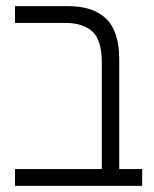

<svg xmlns="http://www.w3.org/2000/svg" viewBox="-20 -608 504 628"><path d="M313 0V-403Q313 -477 282 -505Q251 -533 194 -533H29V-588H202Q285 -588 327.5 -546.5Q370 -505 370 -414V0ZM29 0V-55H445V0Z"/></svg>

Font: Noto Sans Hebrew SemiCondensed Light
Style: Regular
Weight: 300
Width: 4
Designer: Monotype Design Team
Foundry: Monotype Imaging Inc.
Version: Version 2.003